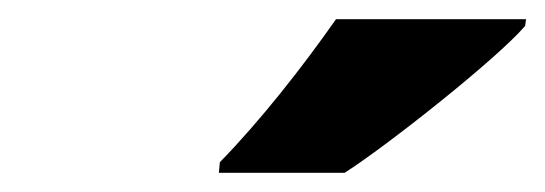

<svg xmlns="http://www.w3.org/2000/svg" viewBox="-20 -786 568 200"><path d="M208 -606H339C383 -634 498 -725 527 -759L528 -766H330C295 -716 251 -660 209 -617Z"/></svg>

Font: Noto Sans UI SemiCondensed Black
Style: Italic
Weight: 900
Width: 4
Italic angle: -372°
Designer: Monotype Design Team
Foundry: Monotype Imaging Inc.
Version: Version 1.901